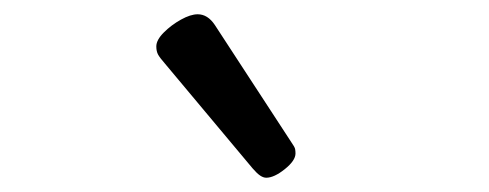

<svg xmlns="http://www.w3.org/2000/svg" viewBox="-20 -859 685 269"><path d="M353 -610Q349 -610 344.5 -613Q340 -616 334 -623L211 -770Q204 -778 201.5 -782.5Q199 -787 199 -794Q199 -803 209.5 -813.5Q220 -824 233.5 -831.5Q247 -839 257 -839Q271 -839 281 -824L388 -660Q393 -653 393.5 -650Q394 -647 394 -644Q394 -634 379 -622Q364 -610 353 -610Z"/></svg>

Font: Playwrite DE Grund
Style: Regular
Weight: 400
Designer: Veronika Burian, José Scaglione
Foundry: TypeTogether
Version: Version 1.002